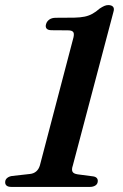

<svg xmlns="http://www.w3.org/2000/svg" viewBox="-24 -736 484 756"><path d="M179.5 -617 244 -616.5Q260.5 -616.5 265 -608.8Q269.5 -601 263 -580L133 -84.5Q128.5 -69.5 118.5 -61Q108.5 -52.5 94 -51L22.5 -43Q11 -41 4 -35Q-3 -29 -3.5 -20.5Q-4.5 -11 1.5 -5.5Q7.5 0 21.5 0H329.5Q343 0 351.8 -5.8Q360.5 -11.5 361 -22.5Q361.5 -30 357 -35Q352.5 -40 343 -41.5L282 -49.5Q265 -52 261.2 -60.5Q257.5 -69 262.5 -83.5L422.5 -688.5Q427 -702.5 421.2 -709.2Q415.5 -716 402 -716Q394.5 -716 386.5 -712.5Q378.5 -709 368 -702Q354 -689.5 340 -681.8Q326 -674 309.2 -670.5Q292.5 -667 268.5 -666.5L196 -666Q180 -666 170.2 -659Q160.5 -652 157.5 -641.5Q154 -630.5 159.2 -623.8Q164.5 -617 179.5 -617Z"/></svg>

Font: Fraunces Medium
Style: Italic
Weight: 500
Italic angle: -16°
Version: Version 1.000;[b76b70a41]